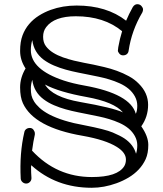

<svg xmlns="http://www.w3.org/2000/svg" viewBox="-20 -806 771 909"><path d="M132.8 -428.2Q126 -406.2 126 -387.5Q126 -368.7 128.9 -355Q131.8 -341.3 140.9 -326.4Q149.9 -311.5 167 -295.7Q184.1 -279.8 212.4 -264.6Q275.9 -231.4 379.9 -212.9Q478 -193.8 513.7 -178.7Q549.3 -163.6 569.3 -150.4Q612.3 -121.1 624 -78.1Q629.9 -95.7 629.9 -118.2Q629.9 -140.6 618.7 -161.4Q607.4 -182.1 588.9 -197.5Q570.3 -212.9 546.4 -223.6Q522.5 -234.4 497.6 -241.9Q472.7 -249.5 448.7 -254.4Q424.8 -259.3 402.1 -263.9Q379.4 -268.6 349.9 -274.4Q320.3 -280.3 291.3 -288.3Q262.2 -296.4 235.4 -307.9Q208.5 -319.3 186.5 -335.9Q140.1 -370.6 132.8 -428.2ZM562 -273.9Q520.5 -323.2 390.1 -346.7Q259.8 -370.1 192.9 -405.8Q228.5 -346.2 358.9 -323.2Q513.2 -296.4 562 -273.9ZM623 -267.1Q629.9 -281.7 629.9 -305.2Q629.9 -328.6 618.7 -349.4Q607.4 -370.1 588.9 -385.5Q570.3 -400.9 546.4 -411.6Q522.5 -422.4 497.6 -429.9Q472.7 -437.5 448.7 -442.4Q424.8 -447.3 402.1 -451.9Q379.4 -456.5 349.9 -462.4Q320.3 -468.3 291.3 -476.3Q262.2 -484.4 235.4 -495.8Q208.5 -507.3 186.5 -523.4Q140.1 -558.6 132.8 -616.2Q126 -593.8 126 -568.8Q126 -476.6 281.7 -424.8Q322.8 -411.1 379.9 -400.9Q597.2 -361.8 623 -267.1ZM648.9 -208Q682.1 -160.2 682.1 -120.1Q682.1 -80.1 669.7 -52.7Q657.2 -25.4 636.5 -3.4Q615.7 18.6 588.6 34.7Q561.5 50.8 531.7 61.5Q472.2 83 414.1 83Q245.6 83 127.9 -23.9L127 -15.1Q127 10.7 128.9 36.1V38.1Q128.9 48.3 121.3 55.7Q113.8 63 104 63Q94.2 63 86.7 56.4Q79.1 49.8 78.1 40Q71.8 -81.1 95.2 -180.2Q96.7 -189 103.8 -194.6Q110.8 -200.2 121.6 -200.2Q132.3 -200.2 138.7 -191.4Q145 -182.6 145 -174.8V-168.9Q137.7 -137.7 131.8 -92.8Q248 32.2 415 32.2Q536.6 32.2 568.4 -19.5Q576.2 -32.7 576.2 -50.8Q576.2 -83.5 533.2 -110.4Q479.5 -144 371.1 -163.1Q141.1 -202.6 88.4 -317.4Q75.2 -346.2 75.2 -392.3Q75.2 -438.5 101.1 -481.9Q75.2 -521 75.2 -564.7Q75.2 -608.4 86.7 -638.7Q98.1 -668.9 117.9 -692.1Q137.7 -715.3 164.1 -731.9Q190.4 -748.5 220.2 -759.3Q276.9 -779.8 342.8 -779.8Q484.9 -779.8 577.1 -708Q590.3 -739.7 608.9 -772.9Q617.7 -786.1 629.9 -786.1Q642.1 -786.1 649.7 -777.6Q657.2 -769 657.2 -761.5Q657.2 -753.9 653.8 -747.1Q603 -661.6 588.9 -565.9Q587.9 -556.2 580.8 -550Q573.7 -543.9 562.7 -543.9Q551.8 -543.9 544.9 -552.2Q538.1 -560.5 538.1 -566.2Q538.1 -571.8 540 -583Q546.9 -622.1 558.1 -658.2Q473.1 -729 338.9 -729Q237.3 -729 198.7 -677.7Q184.1 -658.7 184.1 -631.8Q184.1 -605 197.3 -587.4Q210.4 -569.8 231.4 -556.6Q252.4 -543.5 278.3 -534.4Q304.2 -525.4 330.1 -519Q356 -512.7 378.7 -508.5Q401.4 -504.4 422.4 -500Q443.4 -495.6 473.6 -488.5Q503.9 -481.4 533.4 -470.7Q563 -460 589.8 -445.3Q616.7 -430.7 636.7 -410.2Q681.2 -366.2 681.2 -309.8Q681.2 -253.4 648.9 -208Z"/></svg>

Font: Ribeye Marrow
Style: Regular
Weight: 400
Designer: Astigmatic (AOETI)
Foundry: Astigmatic (AOETI)
Version: Version 1.000